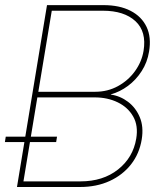

<svg xmlns="http://www.w3.org/2000/svg" viewBox="-22 -748 654 768"><path d="M45.9 0 166 -727.5H392.1Q456.1 -727.5 500.2 -704.8Q544.4 -682.1 564.2 -640.6Q584 -599.1 574.2 -541.5Q567.4 -499 544.9 -463.9Q522.5 -428.7 490 -404.5Q457.5 -380.4 421.4 -370.6V-369.6Q459 -364.3 490 -340.8Q521 -317.4 537.1 -279.3Q553.2 -241.2 544.9 -190.4Q535.6 -133.3 502.2 -90.6Q468.8 -47.9 416.5 -23.9Q364.3 0 297.4 0ZM71.8 -22.5H299.8Q390.1 -22.5 450.2 -70.1Q510.3 -117.7 522.9 -193.4Q531.7 -245.1 510.7 -282Q489.7 -318.8 449 -338.6Q408.2 -358.4 356.9 -358.4H127.4ZM131.3 -380.9H358.9Q408.7 -380.9 450 -403.6Q491.2 -426.3 518.1 -463.6Q544.9 -501 552.2 -544.4Q564.9 -621.6 519.8 -663.3Q474.6 -705.1 389.6 -705.1H185.1ZM-2.4 -179.7 1 -201.2H206.1L202.6 -179.7Z"/></svg>

Font: Inter 28pt Thin
Style: Italic
Weight: 250
Italic angle: -9.3988°
Designer: Rasmus Andersson
Foundry: rsms
Version: Version 4.001;git-66647c0bb